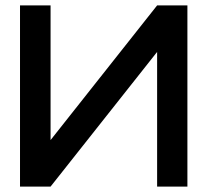

<svg xmlns="http://www.w3.org/2000/svg" viewBox="-20 -690 767 710"><path d="M673 -670H561L167 -172V-670H54V0H167L561 -498V0H673Z"/></svg>

Font: LT Wave Medium
Style: Regular
Weight: 500
Designer: Daniel Lyons
Version: Version 2.5 (Glyphs App)